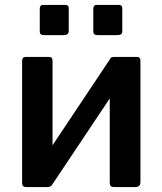

<svg xmlns="http://www.w3.org/2000/svg" viewBox="-20 -762 661 782"><path d="M260 -728V-637Q260 -627 255 -623Q250 -619 238 -619H159Q149 -619 145.5 -623Q142 -627 142 -635V-726Q142 -742 155 -742H247Q260 -742 260 -728ZM478 -728V-637Q478 -627 473.5 -623Q469 -619 457 -619H378Q367 -619 363.5 -623Q360 -627 360 -635V-726Q360 -742 373 -742H465Q478 -742 478 -728ZM194 -514V-22Q194 -10 188.5 -5Q183 0 170 0H89Q78 0 74 -4.5Q70 -9 70 -18V-513Q70 -530 84 -530H180Q194 -530 194 -514ZM552 -514V-22Q552 -10 546.5 -5Q541 0 528 0H447Q435 0 431 -4.5Q427 -9 427 -18V-513Q427 -530 442 -530H538Q552 -530 552 -514ZM430 -524 505 -478 190 -6 115 -52Z"/></svg>

Font: Libre Franklin SemiBold
Style: Regular
Weight: 600
Designer: Pablo Impallari, Rodrigo Fuenzalida, Nhung Nguyen
Foundry: Impallari Type
Version: Version 3.000